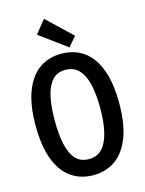

<svg xmlns="http://www.w3.org/2000/svg" viewBox="-137 -1010 834 1106"><g transform="rotate(-15 280.0 -457.0)"><path d="M281 15Q204 15 148 -24.5Q92 -64 61.5 -144.5Q31 -225 31 -347Q31 -469 62 -549.5Q93 -630 148.5 -669.5Q204 -709 280 -709Q357 -709 413 -669.5Q469 -630 499.5 -549.5Q530 -469 530 -347Q530 -225 499 -144.5Q468 -64 412 -24.5Q356 15 281 15ZM279 -81Q329 -81 359 -114Q389 -147 403 -207Q417 -267 417 -347Q417 -429 403.5 -488.5Q390 -548 359.5 -580.5Q329 -613 279 -613Q229 -613 200 -580Q171 -547 158 -488Q145 -429 145 -347Q145 -266 157.5 -206.5Q170 -147 199.5 -114Q229 -81 279 -81ZM336 -732 174 -851 237 -929 385 -788Z"/></g></svg>

Font: Ubuntu Sans Mono Medium
Style: Regular
Weight: 500
Monospace: yes
Designer: Dalton Maag Ltd
Foundry: Dalton Maag Ltd
Version: Version 1.006